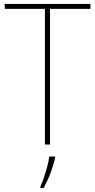

<svg xmlns="http://www.w3.org/2000/svg" viewBox="-20 -734 483 975"><path d="M234 0H208V-689H4V-714H439V-689H234ZM260 68Q251 106 236 146Q221 186 201 221H185V214Q193 197 202.5 169Q212 141 220 111.5Q228 82 230 61H260Z"/></svg>

Font: Noto Sans Thai SemCond Thin
Style: Regular
Weight: 100
Width: 4
Designer: Monotype Design Team
Foundry: Monotype Imaging Inc.
Version: Version 2.002; ttfautohint (v1.8.4.7-5d5b)